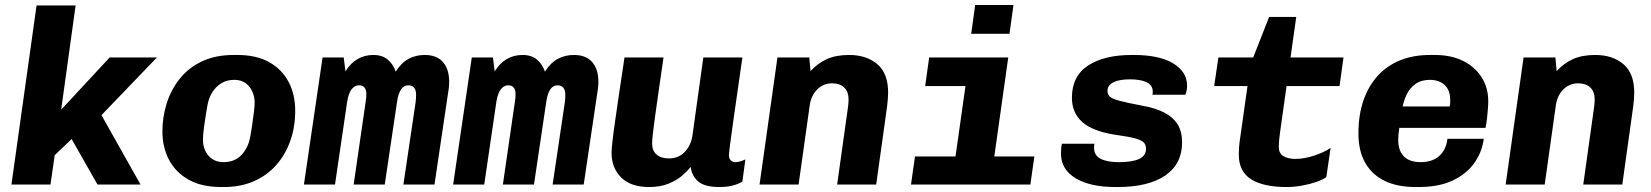

<svg xmlns="http://www.w3.org/2000/svg" viewBox="-20 -742 6640 772"><path d="M26 0 127 -720H284L226 -301L421 -511H611L388 -279L545 0H372L268 -183L200 -118L183 0Z M869 10Q791 10 738.5 -19.5Q686 -49 659.5 -99.5Q633 -150 633 -214Q633 -271 650 -325.5Q667 -380 702 -424.5Q737 -469 791.5 -495Q846 -521 920 -521H934Q1011 -521 1062.5 -492Q1114 -463 1140.5 -412.5Q1167 -362 1167 -297Q1167 -231 1147 -175Q1127 -119 1090 -77.5Q1053 -36 1000 -13Q947 10 881 10ZM878 -90Q923 -90 950 -118Q977 -146 985 -187Q990 -212 994 -240Q998 -268 1001 -292Q1004 -316 1004 -329Q1004 -353 994.5 -374Q985 -395 967 -408Q949 -421 922 -421Q892 -421 869.5 -407Q847 -393 833 -370Q819 -347 814 -318Q806 -272 801 -236Q796 -200 796 -180Q796 -155 806 -134.5Q816 -114 834.5 -102Q853 -90 878 -90Z M1202 0 1277 -511H1362L1369 -455Q1390 -489 1418.5 -505Q1447 -521 1481 -521Q1517 -521 1539 -502.5Q1561 -484 1571 -454Q1594 -490 1623 -505.5Q1652 -521 1688 -521Q1736 -521 1761 -492.5Q1786 -464 1786 -413Q1786 -401 1784.5 -387Q1783 -373 1780 -357L1727 0H1602L1651 -330Q1652 -338 1652.5 -346Q1653 -354 1653 -361Q1653 -380 1645 -389.5Q1637 -399 1622 -399Q1603 -399 1592 -381.5Q1581 -364 1577 -336L1527 0H1402L1450 -331Q1452 -342 1452.5 -350.5Q1453 -359 1453 -365Q1453 -381 1445.5 -390Q1438 -399 1424 -399Q1411 -399 1401 -390.5Q1391 -382 1385 -367.5Q1379 -353 1376 -334L1327 0Z M1802 0 1877 -511H1962L1969 -455Q1990 -489 2018.5 -505Q2047 -521 2081 -521Q2117 -521 2139 -502.5Q2161 -484 2171 -454Q2194 -490 2223 -505.5Q2252 -521 2288 -521Q2336 -521 2361 -492.5Q2386 -464 2386 -413Q2386 -401 2384.5 -387Q2383 -373 2380 -357L2327 0H2202L2251 -330Q2252 -338 2252.5 -346Q2253 -354 2253 -361Q2253 -380 2245 -389.5Q2237 -399 2222 -399Q2203 -399 2192 -381.5Q2181 -364 2177 -336L2127 0H2002L2050 -331Q2052 -342 2052.5 -350.5Q2053 -359 2053 -365Q2053 -381 2045.5 -390Q2038 -399 2024 -399Q2011 -399 2001 -390.5Q1991 -382 1985 -367.5Q1979 -353 1976 -334L1927 0Z M2590 10Q2516 10 2477.5 -28.5Q2439 -67 2439 -127Q2439 -141 2442.5 -173Q2446 -205 2453 -253.5Q2460 -302 2469.5 -367Q2479 -432 2491 -511H2648Q2637 -436 2628.5 -377Q2620 -318 2614 -274.5Q2608 -231 2605 -204Q2602 -177 2602 -165Q2602 -136 2620 -120.5Q2638 -105 2670 -105Q2708 -105 2733 -131Q2758 -157 2764 -196L2808 -511H2965Q2955 -442 2945.5 -375Q2936 -308 2928 -252.5Q2920 -197 2915.5 -161.5Q2911 -126 2911 -118Q2911 -104 2918.5 -97Q2926 -90 2936 -90Q2954 -90 2977 -101L2965 -12Q2949 -2 2926.5 4Q2904 10 2872 10Q2815 10 2788.5 -11.5Q2762 -33 2757 -71Q2745 -55 2723 -36Q2701 -17 2668 -3.5Q2635 10 2590 10Z M3034 0 3106 -511H3234L3239 -456Q3268 -488 3305 -504.5Q3342 -521 3394 -521Q3464 -521 3507.5 -484Q3551 -447 3551 -370Q3551 -360 3550 -346Q3549 -332 3547 -315L3503 0H3346L3390 -314Q3391 -323 3391.5 -330Q3392 -337 3392 -341Q3392 -374 3374 -390.5Q3356 -407 3326 -407Q3291 -407 3266.5 -383Q3242 -359 3236 -320L3191 0Z M3806 0 3862 -396H3700L3716 -511H4034L3962 0ZM3643 0 3659 -113H4139L4123 0ZM3885 -606 3901 -722H4055L4039 -606Z M4465 10Q4363 10 4304.5 -25.5Q4246 -61 4246 -125Q4246 -137 4247 -147Q4248 -157 4250 -164H4381Q4380 -161 4379.5 -158Q4379 -155 4379 -148Q4379 -117 4405.5 -103.5Q4432 -90 4478 -90Q4533 -90 4560.5 -103Q4588 -116 4588 -144Q4588 -160 4578.5 -169.5Q4569 -179 4542.5 -186Q4516 -193 4465 -200Q4374 -214 4332 -251Q4290 -288 4290 -349Q4290 -436 4355 -478.5Q4420 -521 4531 -521H4538Q4642 -521 4697.5 -487Q4753 -453 4753 -398Q4753 -389 4751.5 -380Q4750 -371 4746 -361H4613Q4615 -365 4615 -368Q4615 -371 4615 -375Q4614 -401 4589 -412Q4564 -423 4524 -423Q4480 -423 4456.5 -411Q4433 -399 4433 -376Q4433 -363 4442 -354Q4451 -345 4480.5 -337Q4510 -329 4568 -318Q4626 -308 4662 -289Q4698 -270 4715.5 -241Q4733 -212 4733 -170Q4733 -83 4665.5 -36.5Q4598 10 4473 10Z M5154 10Q5059 10 5010 -21.5Q4961 -53 4961 -120Q4961 -132 4962 -148.5Q4963 -165 4968 -198L4996 -396H4862L4879 -511H5019L5083 -674H5192L5169 -511H5382L5366 -396H5153L5127 -211Q5125 -197 5123.5 -182Q5122 -167 5122 -150Q5122 -125 5141 -114Q5160 -103 5188 -103Q5223 -103 5263 -116Q5303 -129 5330 -147L5313 -30Q5298 -19 5271.5 -10Q5245 -1 5214 4.5Q5183 10 5154 10Z M5672 10Q5598 10 5547 -15Q5496 -40 5469 -88Q5442 -136 5442 -206Q5442 -278 5461.5 -336Q5481 -394 5518 -435.5Q5555 -477 5608.5 -499Q5662 -521 5730 -521H5749Q5815 -521 5863 -497Q5911 -473 5937.5 -431Q5964 -389 5964 -335Q5964 -321 5962.5 -303Q5961 -285 5959 -266Q5957 -247 5953 -228H5538L5615 -278Q5611 -257 5606.5 -229Q5602 -201 5602 -180Q5602 -148 5613.5 -128Q5625 -108 5645 -99Q5665 -90 5692 -90Q5738 -90 5766 -114Q5794 -138 5800 -184H5946Q5939 -130 5907.5 -86Q5876 -42 5820.5 -16Q5765 10 5684 10ZM5616 -295 5550 -314H5809Q5811 -324 5811 -329.5Q5811 -335 5811 -340Q5811 -368 5800.5 -385.5Q5790 -403 5771.5 -412Q5753 -421 5730 -421Q5695 -421 5671.5 -404.5Q5648 -388 5635 -360Q5622 -332 5616 -295Z M6034 0 6106 -511H6234L6239 -456Q6268 -488 6305 -504.5Q6342 -521 6394 -521Q6464 -521 6507.5 -484Q6551 -447 6551 -370Q6551 -360 6550 -346Q6549 -332 6547 -315L6503 0H6346L6390 -314Q6391 -323 6391.5 -330Q6392 -337 6392 -341Q6392 -374 6374 -390.5Q6356 -407 6326 -407Q6291 -407 6266.5 -383Q6242 -359 6236 -320L6191 0Z"/></svg>

Font: Chivo Mono
Style: Bold Italic
Weight: 700
Italic angle: -8.05°
Monospace: yes
Version: Version 1.008